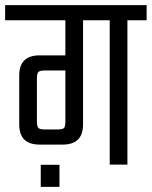

<svg xmlns="http://www.w3.org/2000/svg" viewBox="-40 -642 592 749"><path d="M532 -622V-563H457V0H388V-563H284V-157Q284 -78 205 -78H114Q35 -78 35 -157V-347Q35 -426 114 -426H215V-563H-20V-622ZM135 -137H184Q204 -137 209.5 -142.5Q215 -148 215 -168V-367H135Q116 -367 110 -361.5Q104 -356 104 -336V-168Q104 -148 110 -142.5Q116 -137 135 -137ZM119 87V1H192V87Z"/></svg>

Font: Teko Light
Style: Regular
Weight: 300
Designer: Manushi Parikh, Jonny Pinhorn
Foundry: Indian Type Foundry
Version: Version 1.105;PS 1.0;hotconv 1.0.78;makeotf.lib2.5.61930; tt